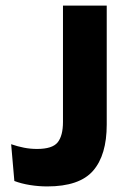

<svg xmlns="http://www.w3.org/2000/svg" viewBox="-20 -659 456 689"><path d="M149.5 10Q118.5 10 87.5 5Q56.5 0 31.5 -9.5L20 -141.5Q43 -133.5 66 -129Q89 -124.5 113 -124.5Q168 -124.5 187 -148.2Q206 -172 206 -221.5V-639H363V-212Q363 -102.5 314 -46.2Q265 10 149.5 10Z"/></svg>

Font: Anek Devanagari
Style: Bold
Weight: 700
Designer: Kailash Malviya (Devanagari) & Yesha Goshar (Latin)
Foundry: Ek Type
Version: Version 1.003